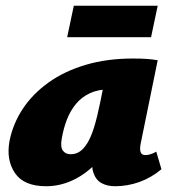

<svg xmlns="http://www.w3.org/2000/svg" viewBox="-20 -636 599 666"><path d="M140 10Q63 10 32 -35.5Q1 -81 13 -147Q25 -207 59 -258.5Q93 -310 148 -349.5Q203 -389 277 -411Q351 -433 441 -433Q471 -433 490.5 -431.5Q510 -430 527 -427L468 -138Q460 -98 484 -98Q491 -98 500.5 -100.5Q510 -103 522 -110L540 -49Q504 -19 463 -4.5Q422 10 379 10Q351 10 331 -1.5Q311 -13 303 -40.5Q295 -68 304 -117L331 -249L417 -277Q402 -210 374.5 -157Q347 -104 310 -66.5Q273 -29 229.5 -9.5Q186 10 140 10ZM225 -101Q243 -101 257 -110.5Q271 -120 283.5 -140.5Q296 -161 306.5 -195Q317 -229 327 -278L347 -377L405 -320Q393 -324 382 -325Q371 -326 359 -326Q320 -326 291.5 -312.5Q263 -299 243.5 -275.5Q224 -252 212 -221Q200 -190 194 -154Q189 -125 198.5 -113Q208 -101 225 -101ZM213 -507 236 -616H527L504 -507Z"/></svg>

Font: Ysabeau Office Black
Style: Italic
Weight: 900
Italic angle: -12°
Designer: Christian Thalmann (Catharsis Fonts)
Version: Version 2.001;gftools[0.9.30]; featfreeze: tnum,lnum,ss02